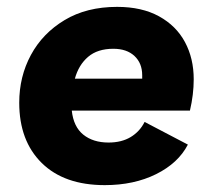

<svg xmlns="http://www.w3.org/2000/svg" viewBox="-20 -530 613 559"><path d="M285 9Q167 9 101.5 -55.5Q36 -120 36 -231Q36 -307 70 -370Q104 -433 168 -471.5Q232 -510 321 -510Q393 -510 443 -482.5Q493 -455 518.5 -407.5Q544 -360 544 -299Q544 -255 533 -208H189Q194 -161 222.5 -138Q251 -115 296 -115Q334 -115 360.5 -131Q387 -147 401 -175L527 -109Q499 -55 434.5 -23Q370 9 285 9ZM310 -388Q264 -388 236.5 -364.5Q209 -341 198 -301H394Q394 -306 394 -311Q394 -346 371.5 -367Q349 -388 310 -388Z"/></svg>

Font: Prodigy Sans
Style: Bold Italic
Weight: 700
Italic angle: -13°
Designer: Wei Huang
Foundry: Wei Huang
Version: Version 1.003; ttfautohint (v1.8.3)